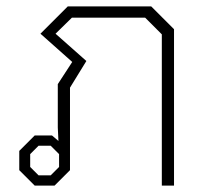

<svg xmlns="http://www.w3.org/2000/svg" viewBox="-20 -578 652 598"><path d="M40 -48V-108L88 -156H142L162 -139L160 -181V-316L205 -385L106 -473L191 -558H451L522 -487V0H484V-471L432 -523H204L153 -473L249 -388L198 -305V-48L150 0H88ZM138 -32 164 -58V-98L138 -124H100L74 -98V-58L100 -32Z"/></svg>

Font: Chakra Petch ExtraLight
Style: Regular
Weight: 275
Designer: Katatrad Aksorn Co.,Ltd.
Foundry: Cadson Demak Co.,Ltd.
Version: Version 1.000; ttfautohint (v1.6)